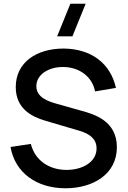

<svg xmlns="http://www.w3.org/2000/svg" viewBox="-20 -995 684 1030"><path d="M331 15C479.5 15 607 -60.5 607 -205.5C607 -346 486.5 -381.5 420 -400L287 -437.5C236 -451.5 175 -473 175 -533C175 -594.5 240.5 -637 321 -635.5C403.5 -634.5 474.5 -586 490 -504.5L602 -523.5C572.5 -656 468.5 -733 322.5 -734.5C177.5 -735 64.5 -661.5 64.5 -528C64.5 -411.5 151 -368.5 223 -347.5L407.5 -293C460.5 -277 498 -250.5 498 -198.5C498 -126.5 423.5 -83.5 337 -83.5C243.5 -83.5 167.5 -134.5 145.5 -223L36.5 -206.5C60 -69.5 175.5 15 331 15ZM286.5 -800H368.5L439.5 -975H357.5Z"/></svg>

Font: Eudonet SemiBold
Style: Regular
Weight: 600
Designer: Mikhail Sharanda
Foundry: Mikhail Sharanda
Version: Version 4.503;Glyphs 3.1.2 (3151)